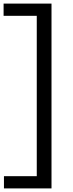

<svg xmlns="http://www.w3.org/2000/svg" viewBox="-38 -828 408 1068"><path d="M-16 220V152H166.5V-740H-18V-808H248.5V220Z"/></svg>

Font: Encode Sans SemiExpanded
Style: Regular
Weight: 400
Width: 6
Designer: Multiple Designers
Foundry: Impallari Type
Version: Version 3.002